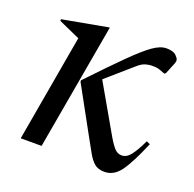

<svg xmlns="http://www.w3.org/2000/svg" viewBox="-92 -554 664 657"><g transform="rotate(20 240.5 -225.0)"><path d="M44 0 112 -389 34 -424V-430L198 -460H201L120 0ZM352 10Q328 10 314.5 -2Q301 -14 290 -34Q279 -54 265 -79L170 -252V-257Q243 -334 287.5 -378Q332 -422 359 -441Q386 -460 408 -460Q420 -460 428.5 -457.5Q437 -455 442 -451Q446 -447 450 -442Q454 -437 454 -430Q454 -428 452 -422L435 -380L430 -376L411 -383Q406 -385 400 -386Q394 -387 380 -387Q371 -387 358.5 -383.5Q346 -380 332 -368L237 -285L338 -109Q353 -84 363.5 -73.5Q374 -63 388 -63Q406 -63 420.5 -81.5Q435 -100 453 -138L466 -132Q434 -56 410 -23Q386 10 352 10Z"/></g></svg>

Font: Spectral
Style: Italic
Weight: 400
Italic angle: -10°
Designer: Jean-Baptiste Levee
Foundry: Production Type
Version: Version 2.001